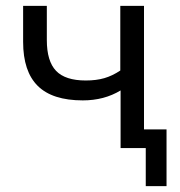

<svg xmlns="http://www.w3.org/2000/svg" viewBox="-20 -506 616 656"><path d="M392 0V-197Q336 -163 263 -163Q159 -163 109 -212.5Q59 -262 59 -363V-486H140V-369Q140 -297 171.5 -264Q203 -231 273 -231Q309 -231 336.5 -239Q364 -247 391 -265V-486H472V-64H549V130H478V0Z"/></svg>

Font: Nunito Sans
Style: Regular
Weight: 400
Designer: Vernon Adams
Foundry: Vernon Adams
Version: Version 3.101; ttfautohint (v1.8.4.7-5d5b);gftools[0.9.27]